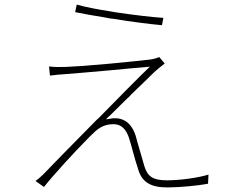

<svg xmlns="http://www.w3.org/2000/svg" viewBox="-20 -789 1040 838"><path d="M693 -711C643 -714 561 -724 480 -736L469 -738L458 -740C405 -748 354 -758 315 -769L308 -736C348 -728 392 -720 437 -713L447 -711L458 -709C460 -709 461 -709 463 -708L474 -707C553 -694 631 -684 687 -679L693 -711ZM888 13 890 -27C846 -13 765 -2 710 -2C646 -2 624 -19 610 -64C605 -81 599 -102 593 -123L590 -133C583 -158 576 -181 572 -197C558 -241 530 -273 481 -273C471 -273 455 -270 443 -268C445 -271 448 -274 451 -277L461 -286C482 -307 509 -333 536 -360L545 -368L553 -377C596 -418 637 -458 653 -474C659 -480 688 -504 699 -512L675 -540C666 -536 651 -531 634 -529C602 -525 530 -518 458 -511L446 -510C373 -503 301 -498 269 -497C241 -496 217 -496 194 -499L198 -459C220 -462 241 -464 272 -466C305 -468 375 -475 447 -481L459 -482C526 -488 593 -495 634 -498C588 -454 499 -364 411 -274L401 -265C290 -153 183 -43 168 -27C156 -15 142 -4 135 1L172 27C209 -21 311 -132 368 -189L374 -195C382 -203 390 -210 395 -215C417 -235 441 -247 476 -247C510 -247 530 -224 542 -190C553 -158 570 -87 581 -57C598 11 644 29 711 29C766 29 845 21 888 13Z"/></svg>

Font: Glow Sans SC Normal ExtraLight
Style: Regular
Weight: 200
Designer: Ryoko NISHIZUKA (kana, bopomofo & ideographs); Paul D. Hunt (Latin, Greek & Cyrillic); Sandoll Communications, Soo-young
Version: Version 0.93